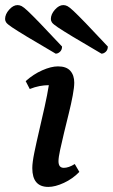

<svg xmlns="http://www.w3.org/2000/svg" viewBox="-59 -723 444 755"><path d="M131 12Q68 12 68 -62Q68 -84 76 -123Q84 -162 95 -209Q106 -256 116.5 -303Q127 -350 133 -388H131Q115 -388 96.5 -384.5Q78 -381 58 -373L42 -404Q72 -431 107 -446.5Q142 -462 169 -462Q202 -462 217.5 -444.5Q233 -427 233 -398Q233 -380 227 -347.5Q221 -315 211.5 -277Q202 -239 193 -201.5Q184 -164 177.5 -134Q171 -104 171 -89Q171 -63 192 -63Q211 -63 235 -78L253 -47Q227 -20 192.5 -4Q158 12 131 12ZM160 -512Q88 -554 47.5 -578.5Q7 -603 -11.5 -615.5Q-30 -628 -34.5 -634.5Q-39 -641 -39 -648Q-39 -667 -23 -685Q-7 -703 10 -703Q18 -703 26 -699Q34 -695 50 -680Q66 -665 98 -632Q130 -599 185 -540Q185 -527 177 -519.5Q169 -512 160 -512ZM340 -512Q268 -554 227.5 -578.5Q187 -603 168.5 -615.5Q150 -628 145.5 -634.5Q141 -641 141 -648Q141 -667 157 -685Q173 -703 190 -703Q198 -703 206 -699Q214 -695 230 -680Q246 -665 278 -632Q310 -599 365 -540Q365 -527 357 -519.5Q349 -512 340 -512Z"/></svg>

Font: Petrona SemiBold
Style: Italic
Weight: 600
Italic angle: -9°
Designer: Ringo R. Seeber
Foundry: Ringo R. Seeber
Version: Version 2.001; ttfautohint (v1.8.3)